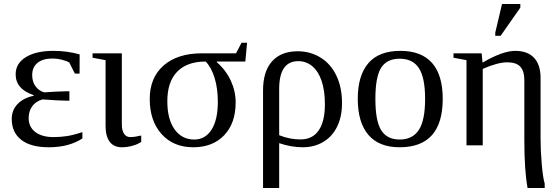

<svg xmlns="http://www.w3.org/2000/svg" viewBox="-20 -725 2790 958"><path d="M391.1 -34.2Q324.2 9.8 223.1 9.8Q133.8 9.8 86.2 -27.1Q38.6 -64 38.6 -131.3Q38.6 -175.8 68.1 -206.3Q97.7 -236.8 147.9 -247.1V-250.5Q58.1 -280.3 58.1 -354Q58.1 -408.7 108.9 -439.9Q159.7 -471.2 246.1 -471.2Q315.4 -471.2 377.4 -453.6L377 -357.9H353.5L325.7 -413.1Q312.5 -420.9 288.8 -427Q265.1 -433.1 242.7 -433.1Q193.8 -433.1 167.2 -411.4Q140.6 -389.6 140.6 -350.6Q140.6 -317.4 157 -294.7Q173.3 -272 200.7 -264.2Q220.2 -266.1 259 -267.8Q297.9 -269.5 310.5 -269.5H326.2V-222.7H310.5Q277.3 -222.7 191.9 -229Q158.2 -219.2 140.6 -194.6Q123 -169.9 123 -135.7Q123 -91.8 156 -66.4Q189 -41 247.1 -41Q280.8 -41 313.5 -45.9Q346.2 -50.8 391.1 -65.9Z M587.9 -104.5Q587.9 -72.8 599.4 -56.9Q610.8 -41 629.4 -41Q651.9 -41 684.6 -48.8V-17.1Q667.5 -4.9 640.6 2.4Q613.8 9.8 588.9 9.8Q547.4 9.8 527.1 -18.1Q506.8 -45.9 506.8 -96.2V-424.8L441.9 -437V-459H587.9Z M1185.1 -511.7H1212.9L1204.1 -418H1062V-414.6Q1107.4 -375 1131.6 -322.5Q1155.8 -270 1155.8 -213.9Q1155.8 -109.9 1098.4 -50Q1041 9.8 944.3 9.8Q845.2 9.8 786.1 -56.2Q727.1 -122.1 727.1 -231Q727.1 -337.9 796.6 -398.4Q866.2 -459 987.3 -459H1157.7ZM949.2 -28.8Q1004.4 -28.8 1035.6 -78.1Q1066.9 -127.4 1066.9 -216.8Q1066.9 -283.7 1050.8 -336.2Q1034.7 -388.7 1006.3 -418Q913.6 -418 864.3 -367.4Q814.9 -316.9 814.9 -220.2Q814.9 -129.9 851.3 -79.3Q887.7 -28.8 949.2 -28.8Z M1292.5 -273.9Q1292.5 -369.1 1337.6 -419.2Q1382.8 -469.2 1465.3 -469.2Q1528.8 -469.2 1579.8 -437.5Q1630.9 -405.8 1658.7 -347.2Q1686.5 -288.6 1686.5 -210.9Q1686.5 -142.1 1661.9 -92.5Q1637.2 -43 1592.5 -16.6Q1547.9 9.8 1490.7 9.8Q1433.6 9.8 1373 -10.7V212.9H1292.5ZM1479 -29.3Q1539.6 -29.3 1570.3 -74.5Q1601.1 -119.6 1601.1 -204.6Q1601.1 -273.9 1584.5 -322Q1567.9 -370.1 1537.8 -395Q1507.8 -419.9 1468.3 -419.9Q1373 -419.9 1373 -280.8V-50.3Q1425.8 -29.3 1479 -29.3Z M2189 -231.9Q2189 9.8 1974.1 9.8Q1870.6 9.8 1817.9 -52.2Q1765.1 -114.3 1765.1 -231.9Q1765.1 -348.1 1817.9 -409.7Q1870.6 -471.2 1978 -471.2Q2082.5 -471.2 2135.7 -410.9Q2189 -350.6 2189 -231.9ZM2101.1 -231.9Q2101.1 -337.4 2070.3 -384.8Q2039.6 -432.1 1974.1 -432.1Q1910.2 -432.1 1881.6 -386.7Q1853 -341.3 1853 -231.9Q1853 -121.1 1882.1 -75Q1911.1 -28.8 1974.1 -28.8Q2038.6 -28.8 2069.8 -76.7Q2101.1 -124.5 2101.1 -231.9Z M2242.7 -459H2383.3L2387.7 -412.6Q2488.3 -471.2 2550.8 -471.2Q2612.3 -471.2 2644.8 -436.5Q2677.2 -401.9 2677.2 -335.9V-34.2Q2677.2 28.3 2683.3 96.7Q2689.5 165 2697.8 190.9V212.9H2612.3Q2596.2 125 2596.2 -28.3V-327.1Q2596.2 -370.1 2576.2 -392.1Q2556.2 -414.1 2510.7 -414.1Q2463.9 -414.1 2388.7 -381.3V0H2307.6V-424.8L2242.7 -437ZM2451.2 -546.4V-562.5L2484.9 -705.1H2576.2V-687L2478 -546.4Z"/></svg>

Font: Tinos
Style: Regular
Weight: 400
Designer: Steve Matteson
Foundry: Monotype Imaging Inc.
Version: Version 1.23